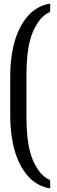

<svg xmlns="http://www.w3.org/2000/svg" viewBox="-20 -829 308 1033"><path d="M35 -419Q35 -520.5 58.2 -603.5Q81.5 -686.5 128 -740.8Q174.5 -795 244.5 -809Q250 -810 250 -805V-770Q250 -765 245.5 -763Q193.5 -740 158 -659.8Q122.5 -579.5 122.5 -429V-196Q122.5 -45.5 158 34.8Q193.5 115 245.5 138Q250 140 250 145V180Q250 185 244.5 184Q174.5 170 128 115.8Q81.5 61.5 58.2 -21.8Q35 -105 35 -206Z"/></svg>

Font: MFEK Sans
Style: Regular
Weight: 400
Designer: Owen Earl
Foundry: indestructible type*
Version: Version 0.001; ttfautohint (v1.8.4.7-5d5b)